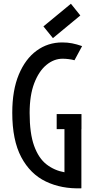

<svg xmlns="http://www.w3.org/2000/svg" viewBox="-20 -1018 499 1047"><path d="M423.8 8.8Q315.4 12.7 230.2 -28.1Q145 -68.8 95.9 -161.1Q46.9 -253.4 46.9 -403.3Q46.9 -525.9 82.5 -611.3Q118.2 -696.8 179.7 -741.7Q241.2 -786.6 319.3 -786.6Q348.6 -786.6 373.3 -781.7Q397.9 -776.9 427.7 -766.6L386.2 -689.5Q372.6 -693.4 354.5 -695.6Q336.4 -697.8 321.3 -697.8Q273.9 -697.8 232.9 -663.8Q191.9 -629.9 166.7 -564.2Q141.6 -498.5 141.6 -402.3Q141.6 -290.5 166 -222.9Q190.4 -155.3 233.4 -121.8Q276.4 -88.4 331.5 -78.6V-314H289.1V-396H424.3V-314H423.8ZM268.6 -810.1 216.8 -874 366.7 -997.6 418 -933.6Z"/></svg>

Font: Voltaire
Style: Regular
Weight: 400
Designer: Yvonne Schüttler, Eben Sorkin, Emma Marichal
Foundry: Sorkin Type Co.
Version: Version 1.010; ttfautohint (v1.8.4.7-5d5b)